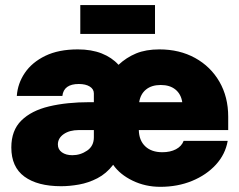

<svg xmlns="http://www.w3.org/2000/svg" viewBox="-20 -721 936 753"><path d="M219.7 9.3Q127.4 9.3 75.9 -28.3Q24.4 -65.9 24.4 -142.6Q24.4 -209.5 63.7 -248.3Q103 -287.1 172.4 -303.7Q241.7 -320.3 332 -320.3H348.1V-354.5Q348.1 -371.6 332 -381.6Q315.9 -391.6 289.1 -391.6Q230 -391.6 224.6 -344.7H45.9Q49.3 -393.6 77.4 -435.1Q105.5 -476.6 157.7 -502Q210 -527.3 285.2 -527.3Q338.4 -527.3 378.7 -511.5Q418.9 -495.6 444.8 -466.8Q475.6 -495.6 513.9 -511.5Q552.2 -527.3 605 -527.3Q684.1 -527.3 745.1 -493.7Q806.2 -460 840.6 -400.4Q875 -340.8 875 -263.2V-210.9H524.4Q525.4 -169.9 549.8 -147Q574.2 -124 616.7 -124Q647.9 -124 670.2 -135.7Q692.4 -147.5 700.2 -168.5H873Q863.8 -115.7 826.7 -75.2Q789.6 -34.7 733.2 -11.5Q676.8 11.7 608.9 11.7Q549.8 11.7 500 -12.5Q450.2 -36.6 423.8 -74.7Q397 -40 362.1 -22Q327.1 -3.9 290 2.7Q252.9 9.3 219.7 9.3ZM348.1 -210.9H289.1Q252.9 -210.9 230 -195.1Q207 -179.2 207 -154.3Q207 -134.8 222.9 -123.5Q238.8 -112.3 263.7 -112.3Q295.4 -112.3 321.8 -130.4Q348.1 -148.4 348.1 -182.6ZM525.9 -320.3H694.8Q689.9 -352.1 668 -369.9Q646 -387.7 610.4 -387.7Q574.7 -387.7 552.7 -369.9Q530.8 -352.1 525.9 -320.3ZM587.9 -701.2V-587.9H294.9V-701.2Z"/></svg>

Font: Inter Display Black
Style: Regular
Weight: 900
Designer: Rasmus Andersson
Foundry: rsms
Version: Version 4.000;git-a52131595